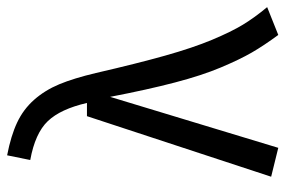

<svg xmlns="http://www.w3.org/2000/svg" viewBox="-151 -639 801 539"><g transform="rotate(-90 249.5 -369.5)"><path d="M83 -750Q138.2 -739.3 175 -721.9Q211.9 -704.6 238.8 -674.3Q265.6 -644 282.5 -603.5Q299.3 -563 314 -501Q340.8 -384.8 362.8 -306.6Q384.8 -228.5 407.2 -174.8Q429.7 -121.1 449.7 -88.1Q469.7 -55.2 499 -20L420.9 11.2Q391.1 -29.3 371.6 -63Q352.1 -96.7 329.6 -150.1Q307.1 -203.6 287.4 -279.1Q267.6 -354.5 247.1 -460.9L104 11.2L22.9 -8.8L192.9 -525.9H230Q212.9 -600.1 179 -635.7Q145 -671.4 69.8 -685.1Z"/></g></svg>

Font: Fira Sans Book
Style: Regular
Weight: 350
Designer: Carrois Corporate & Edenspiekermann AG
Foundry: Carrois Corporate GbR & Edenspiekermann AG
Version: Version 4.203;PS 004.203;hotconv 1.0.88;makeotf.lib2.5.64775